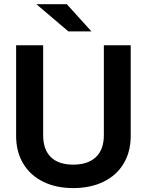

<svg xmlns="http://www.w3.org/2000/svg" viewBox="-20 -911 716 936"><path d="M58.6 -248V-690.4H190.4V-252Q190.4 -181.6 228 -145Q265.6 -108.4 336.9 -108.4Q408.2 -108.4 447.3 -145Q486.3 -181.6 486.3 -252V-690.4H617.2V-248Q617.2 -170.9 582.5 -113.3Q547.9 -55.7 484.4 -24.9Q420.9 5.9 336.9 5.9Q253.9 5.9 190.9 -24.9Q127.9 -55.7 93.3 -113.3Q58.6 -170.9 58.6 -248ZM157.2 -890.6H305.7L425.8 -757.8H313.5Z"/></svg>

Font: Altinn-DIN Exp
Style: DINExp-Bold
Weight: 700
Width: 7
Designer: Charles Nix
Foundry: Altinn
Version: Version 2.00